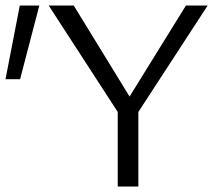

<svg xmlns="http://www.w3.org/2000/svg" viewBox="-40 -678 802 698"><path d="M388 -271 137 -658H228L431 -327L636 -658H715L463 -271V0H388ZM32 -658H103L33 -390H-20Z"/></svg>

Font: QiushuiShotai Bright
Style: Regular
Weight: 400
Designer: Christian Thalmann (Catharsis Fonts)
Version: Version 1.250;